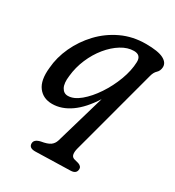

<svg xmlns="http://www.w3.org/2000/svg" viewBox="-170 -560 828 906"><g transform="rotate(30 244.0 -107.5)"><path d="M162 243.5Q126.5 244.5 126.5 219Q126.5 197 160 189.5Q193.5 184 208.5 173.5Q223.5 163 229.5 144L308.5 -127Q265.5 -59 216.8 -24.8Q168 9.5 116.5 9.5Q67.5 9.5 40.8 -25.8Q14 -61 21.5 -131.5Q26 -191 52.8 -248.8Q79.5 -306.5 124 -353.8Q168.5 -401 228.2 -429.2Q288 -457.5 359.5 -457.5Q427 -457.5 456.2 -442Q485.5 -426.5 483.5 -400.5Q482 -381 469.5 -369.5Q457 -358 451.5 -336.5L326 132Q321 151 323 164.2Q325 177.5 337 182.5L363.5 189.5Q382.5 196.5 382.5 210.5Q382.5 237.5 351 238.5ZM121.5 -145.5Q116 -103.5 127.8 -82Q139.5 -60.5 162 -60.5Q194 -60.5 228.8 -89.5Q263.5 -118.5 294 -164.2Q324.5 -210 344 -262.2Q363.5 -314.5 365 -361Q366.5 -400.5 327.5 -400.5Q293.5 -400.5 259 -379.2Q224.5 -358 195 -322Q165.5 -286 146 -240.2Q126.5 -194.5 121.5 -145.5Z"/></g></svg>

Font: Fraunces 72pt SuperSoft
Style: Italic
Weight: 400
Italic angle: -16°
Version: Version 1.000;[b76b70a41]